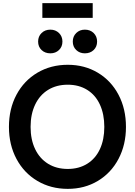

<svg xmlns="http://www.w3.org/2000/svg" viewBox="-20 -1191 860 1224"><path d="M37 -382Q37 -497 85 -587Q133 -677 218.5 -727.5Q304 -778 412 -778Q519 -778 603.5 -727.5Q688 -677 735.5 -587Q783 -497 783 -382Q783 -268 735.5 -178Q688 -88 603.5 -37.5Q519 13 412 13Q304 13 218.5 -37.5Q133 -88 85 -178Q37 -268 37 -382ZM412 -114Q483 -114 536 -147Q589 -180 617 -240.5Q645 -301 645 -382Q645 -463 617 -524Q589 -585 536 -618Q483 -651 412 -651Q340 -651 286.5 -618Q233 -585 204 -524Q175 -463 175 -382Q175 -301 204 -240.5Q233 -180 286.5 -147Q340 -114 412 -114ZM223 -926Q223 -959 245 -980.5Q267 -1002 301 -1002Q334 -1002 356 -980.5Q378 -959 378 -926Q378 -893 356 -872Q334 -851 301 -851Q267 -851 245 -872Q223 -893 223 -926ZM521 -1002Q555 -1002 577 -980.5Q599 -959 599 -926Q599 -893 577 -872Q555 -851 521 -851Q488 -851 466 -872Q444 -893 444 -926Q444 -959 466 -980.5Q488 -1002 521 -1002ZM571 -1171V-1077H250V-1171Z"/></svg>

Font: Application Semibold
Style: Regular
Weight: 600
Designer: Wei Huang
Foundry: Wei Huang
Version: Version 0.012